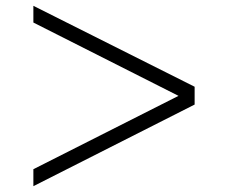

<svg xmlns="http://www.w3.org/2000/svg" viewBox="-20 -663 779 657"><path d="M646 -366.2V-305.2L94.2 -25.9V-84L590.8 -335L94.2 -585.9V-643.1Z"/></svg>

Font: Oakes Grotesk
Style: Light Italic
Weight: 300
Designer: Samuel Oakes
Foundry: Samuel Oakes
Version: Version 1.0 | wf-rip DC20170320